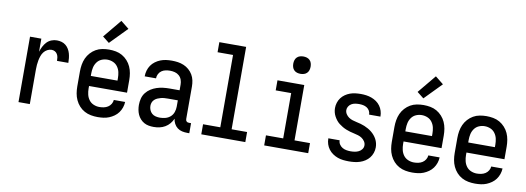

<svg xmlns="http://www.w3.org/2000/svg" viewBox="-60 -1131 4120 1503"><g transform="rotate(10 2000.0 -379.0)"><path d="M122 0V-520H212V-416Q219 -438 229 -458Q239 -478 254.5 -494.5Q270 -511 291 -519.5Q312 -528 335 -528Q354 -528 372 -523Q390 -518 404.5 -506.5Q419 -495 429 -478.5Q439 -462 444 -444Q449 -426 451 -407.5Q453 -389 453 -370H363Q363 -384 361 -397.5Q359 -411 352 -423Q345 -435 333 -441.5Q321 -448 307 -448Q289 -448 272.5 -439Q256 -430 245 -415.5Q234 -401 228 -383.5Q222 -366 218.5 -348Q215 -330 213.5 -312Q212 -294 212 -276V0Z M752 8Q725 8 698 3Q671 -2 647 -15Q623 -28 604.5 -48.5Q586 -69 574.5 -94Q563 -119 558.5 -146Q554 -173 554 -200V-320Q554 -347 558.5 -374Q563 -401 574 -425.5Q585 -450 603.5 -470.5Q622 -491 645.5 -504.5Q669 -518 696 -523Q723 -528 750 -528Q777 -528 804 -523Q831 -518 854.5 -504.5Q878 -491 896.5 -470.5Q915 -450 926 -425.5Q937 -401 941.5 -374Q946 -347 946 -320V-220H644V-200Q644 -176 649.5 -152.5Q655 -129 669 -110Q683 -91 705.5 -81.5Q728 -72 752 -72Q769 -72 786.5 -75.5Q804 -79 819 -88.5Q834 -98 843.5 -113.5Q853 -129 854 -146H944Q943 -123 935.5 -101Q928 -79 914.5 -60.5Q901 -42 882 -28.5Q863 -15 842 -6.5Q821 2 798 5Q775 8 752 8ZM856 -300V-320Q856 -344 851 -367Q846 -390 832 -409.5Q818 -429 796 -438.5Q774 -448 750 -448Q726 -448 704 -438.5Q682 -429 668 -409.5Q654 -390 649 -367Q644 -344 644 -320V-300ZM738 -579 685 -621 805 -766 870 -714Z M1197 8Q1177 8 1157.5 4.5Q1138 1 1121 -8.5Q1104 -18 1090.5 -33Q1077 -48 1069 -66Q1061 -84 1057.5 -103.5Q1054 -123 1054 -142Q1054 -168 1060.5 -193.5Q1067 -219 1083 -239.5Q1099 -260 1121 -274Q1143 -288 1167.5 -296Q1192 -304 1217.5 -307Q1243 -310 1269 -310H1348V-355Q1348 -375 1341.5 -393.5Q1335 -412 1320.5 -425Q1306 -438 1287 -443Q1268 -448 1249 -448Q1231 -448 1213.5 -444.5Q1196 -441 1181.5 -431Q1167 -421 1158.5 -404.5Q1150 -388 1150 -370H1060V-371Q1060 -394 1066.5 -416.5Q1073 -439 1086 -458Q1099 -477 1118 -491Q1137 -505 1158.5 -513.5Q1180 -522 1202.5 -525Q1225 -528 1249 -528Q1273 -528 1297 -524.5Q1321 -521 1343.5 -511.5Q1366 -502 1384.5 -486Q1403 -470 1415.5 -449Q1428 -428 1433 -404Q1438 -380 1438 -355V-99Q1438 -93 1439.5 -88Q1441 -83 1445 -79Q1449 -75 1454 -73.5Q1459 -72 1465 -72H1481V8H1465Q1444 8 1423.5 3.5Q1403 -1 1386.5 -13.5Q1370 -26 1360 -45Q1350 -64 1348 -84Q1339 -63 1323.5 -44.5Q1308 -26 1287.5 -14Q1267 -2 1244 3Q1221 8 1197 8ZM1233 -72Q1255 -72 1277 -78Q1299 -84 1316 -99Q1333 -114 1340.5 -136Q1348 -158 1348 -180V-230H1269Q1255 -230 1241 -229Q1227 -228 1213.5 -224.5Q1200 -221 1187.5 -215.5Q1175 -210 1164.5 -200.5Q1154 -191 1149 -178Q1144 -165 1144 -151Q1144 -134 1150.5 -118Q1157 -102 1169.5 -91Q1182 -80 1199 -76Q1216 -72 1233 -72Z M1575 0V-80H1712V-655H1589V-735H1802V-80H1925V0Z M2075 0V-80H2212V-440H2089V-520H2302V-80H2425V0ZM2257 -601Q2243 -601 2229.5 -605Q2216 -609 2206 -619Q2196 -629 2192 -642.5Q2188 -656 2188 -670Q2188 -684 2192 -697.5Q2196 -711 2206 -721Q2216 -731 2229.5 -735Q2243 -739 2257 -739Q2271 -739 2284.5 -735Q2298 -731 2308 -721Q2318 -711 2322 -697.5Q2326 -684 2326 -670Q2326 -656 2322 -642.5Q2318 -629 2308 -619Q2298 -609 2284.5 -605Q2271 -601 2257 -601Z M2749 8Q2726 8 2703.5 5.5Q2681 3 2660 -4.5Q2639 -12 2620 -25Q2601 -38 2587.5 -56Q2574 -74 2567 -95.5Q2560 -117 2560 -140V-142H2650V-141Q2650 -124 2659.5 -109.5Q2669 -95 2683.5 -86.5Q2698 -78 2715 -75Q2732 -72 2749 -72Q2765 -72 2781.5 -74.5Q2798 -77 2813 -84.5Q2828 -92 2838 -105.5Q2848 -119 2848 -136Q2848 -153 2838.5 -167.5Q2829 -182 2815 -191.5Q2801 -201 2784.5 -206Q2768 -211 2751.5 -214.5Q2735 -218 2719 -222.5Q2703 -227 2687 -233.5Q2671 -240 2656.5 -248.5Q2642 -257 2628.5 -267.5Q2615 -278 2604.5 -291.5Q2594 -305 2586 -320Q2578 -335 2574 -351.5Q2570 -368 2570 -385Q2570 -406 2576.5 -427Q2583 -448 2596 -465.5Q2609 -483 2627 -495.5Q2645 -508 2665.5 -515.5Q2686 -523 2708 -525.5Q2730 -528 2751 -528Q2773 -528 2794.5 -525Q2816 -522 2836.5 -514.5Q2857 -507 2875 -494.5Q2893 -482 2906 -464Q2919 -446 2925.5 -425Q2932 -404 2932 -382V-380H2842V-381Q2842 -397 2834 -411Q2826 -425 2812.5 -433.5Q2799 -442 2783 -445Q2767 -448 2751 -448Q2736 -448 2720 -445.5Q2704 -443 2690.5 -435Q2677 -427 2668.5 -413.5Q2660 -400 2660 -385Q2660 -368 2669.5 -353Q2679 -338 2693 -328.5Q2707 -319 2723 -314Q2739 -309 2755.5 -305.5Q2772 -302 2788.5 -297.5Q2805 -293 2820.5 -286.5Q2836 -280 2851 -271.5Q2866 -263 2879 -252.5Q2892 -242 2903 -229Q2914 -216 2922 -201Q2930 -186 2934 -169.5Q2938 -153 2938 -136Q2938 -113 2930.5 -91.5Q2923 -70 2909.5 -53Q2896 -36 2877 -23.5Q2858 -11 2836.5 -4Q2815 3 2793 5.5Q2771 8 2749 8Z M3252 8Q3225 8 3198 3Q3171 -2 3147 -15Q3123 -28 3104.5 -48.5Q3086 -69 3074.5 -94Q3063 -119 3058.5 -146Q3054 -173 3054 -200V-320Q3054 -347 3058.5 -374Q3063 -401 3074 -425.5Q3085 -450 3103.5 -470.5Q3122 -491 3145.5 -504.5Q3169 -518 3196 -523Q3223 -528 3250 -528Q3277 -528 3304 -523Q3331 -518 3354.5 -504.5Q3378 -491 3396.5 -470.5Q3415 -450 3426 -425.5Q3437 -401 3441.5 -374Q3446 -347 3446 -320V-220H3144V-200Q3144 -176 3149.5 -152.5Q3155 -129 3169 -110Q3183 -91 3205.5 -81.5Q3228 -72 3252 -72Q3269 -72 3286.5 -75.5Q3304 -79 3319 -88.5Q3334 -98 3343.5 -113.5Q3353 -129 3354 -146H3444Q3443 -123 3435.5 -101Q3428 -79 3414.5 -60.5Q3401 -42 3382 -28.5Q3363 -15 3342 -6.5Q3321 2 3298 5Q3275 8 3252 8ZM3356 -300V-320Q3356 -344 3351 -367Q3346 -390 3332 -409.5Q3318 -429 3296 -438.5Q3274 -448 3250 -448Q3226 -448 3204 -438.5Q3182 -429 3168 -409.5Q3154 -390 3149 -367Q3144 -344 3144 -320V-300ZM3238 -579 3185 -621 3305 -766 3370 -714Z M3752 8Q3725 8 3698 3Q3671 -2 3647 -15Q3623 -28 3604.5 -48.5Q3586 -69 3574.5 -94Q3563 -119 3558.5 -146Q3554 -173 3554 -200V-320Q3554 -347 3558.5 -374Q3563 -401 3574 -425.5Q3585 -450 3603.5 -470.5Q3622 -491 3645.5 -504.5Q3669 -518 3696 -523Q3723 -528 3750 -528Q3777 -528 3804 -523Q3831 -518 3854.5 -504.5Q3878 -491 3896.5 -470.5Q3915 -450 3926 -425.5Q3937 -401 3941.5 -374Q3946 -347 3946 -320V-220H3644V-200Q3644 -176 3649.5 -152.5Q3655 -129 3669 -110Q3683 -91 3705.5 -81.5Q3728 -72 3752 -72Q3769 -72 3786.5 -75.5Q3804 -79 3819 -88.5Q3834 -98 3843.5 -113.5Q3853 -129 3854 -146H3944Q3943 -123 3935.5 -101Q3928 -79 3914.5 -60.5Q3901 -42 3882 -28.5Q3863 -15 3842 -6.5Q3821 2 3798 5Q3775 8 3752 8ZM3856 -300V-320Q3856 -344 3851 -367Q3846 -390 3832 -409.5Q3818 -429 3796 -438.5Q3774 -448 3750 -448Q3726 -448 3704 -438.5Q3682 -429 3668 -409.5Q3654 -390 3649 -367Q3644 -344 3644 -320V-300Z"/></g></svg>

Font: Iosevka SS18 Medium
Style: Regular
Weight: 500
Monospace: yes
Designer: Belleve Invis
Foundry: Belleve Invis
Version: Version 25.1.1; ttfautohint (v1.8.4)